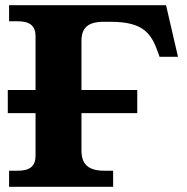

<svg xmlns="http://www.w3.org/2000/svg" viewBox="-20 -720 719 740"><path d="M294 -140V-284H509V-373H294V-563C294 -613 320 -636 379 -636H406C533 -636 563 -591 589 -518L595 -501H666L620 -700H15V-638H48C96 -638 117 -620 117 -580V-373H10V-284H117V-120C117 -80 96 -62 48 -62H15V0H416V-62H383C321 -62 294 -86 294 -140Z"/></svg>

Font: LT Superior Serif ExtraBold
Style: Regular
Weight: 800
Designer: Daniel Lyons
Foundry: LyonsType
Version: Version 2.120;FEAKit 1.0